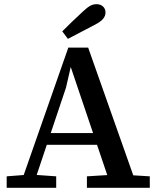

<svg xmlns="http://www.w3.org/2000/svg" viewBox="-20 -899 752 919"><path d="M12 0V-55L115 -63H136L249 -55V0ZM72 0 307 -671H402L639 0H514L318 -580H319L296 -480L135 0ZM185 -206V-262H488V-206ZM396 0V-55L526 -63H567L697 -55V0ZM278 -749Q303 -774 327.5 -797.5Q352 -821 377 -844Q397 -863 411.5 -871Q426 -879 442 -879Q461 -879 473 -868Q485 -857 485 -839Q485 -823 473.5 -809Q462 -795 435 -781Q402 -764 370 -747Q338 -730 305 -713Z"/></svg>

Font: Source Serif 4 Medium
Style: Regular
Weight: 500
Designer: Frank Grießhammer
Foundry: Adobe Systems Incorporated
Version: Version 4.004;hotconv 1.0.116;makeotfexe 2.5.65601